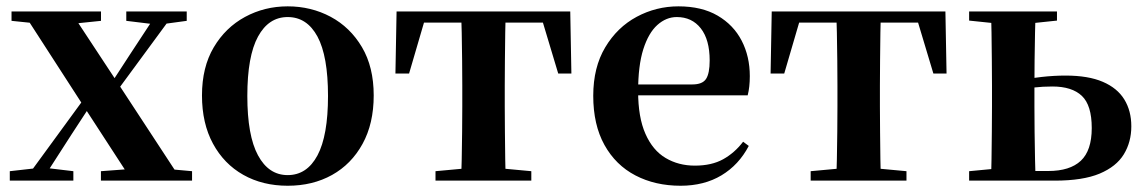

<svg xmlns="http://www.w3.org/2000/svg" viewBox="-20 -572 3618 608"><path d="M11 0V-29.9L99.5 -39.9H128.6L212.3 -29.9V0ZM56.7 0 284.4 -311.7 306.2 -291.7H301.5L206.3 -146L112.4 0ZM299.6 0V-29.9L437.4 -40.2H474.6L588.2 -29.9V0ZM318.1 -239.8 296.2 -261.5H301.8L391.3 -399.1L481 -535.7H535.7ZM398.1 0 247.7 -231.4 51.1 -535.7H203.8L349 -315.2L555.5 0ZM16.5 -506V-535.7H299.8V-506L191.7 -494.8H125.2ZM379.9 -506V-535.7H571.3V-506L494.2 -495.5H466Z M891 16.2Q811.7 16.2 750.5 -18.3Q689.3 -52.8 654.5 -117Q619.6 -181.2 619.6 -269.8Q619.6 -359.1 656.8 -422Q694 -484.9 755.9 -518.4Q817.8 -551.9 891 -551.9Q965.1 -551.9 1027.1 -518.8Q1089 -485.6 1126.2 -422.7Q1163.4 -359.8 1163.4 -269.8Q1163.4 -180.5 1128 -116.3Q1092.6 -52 1031.4 -17.9Q970.2 16.2 891 16.2ZM891 -17.5Q952 -17.5 985.4 -80.1Q1018.7 -142.6 1018.7 -268.1Q1018.7 -394.2 985.4 -456.1Q952 -518 891 -518Q830.7 -518 797 -456.1Q763.2 -394.2 763.2 -268.1Q763.2 -142.6 797 -80.1Q830.7 -17.5 891 -17.5Z M1232.2 -339.1 1235.8 -535.7H1785.8L1789.4 -339.1H1747.7L1689.1 -534.2L1755 -500.4H1266.6L1332.5 -534.2L1275.4 -339.1ZM1359.1 0V-29.9L1470.7 -40.2H1551.6L1662.5 -29.9V0ZM1440.2 0Q1441.2 -25.5 1442.1 -67.4Q1442.9 -109.4 1443.4 -154.7Q1443.9 -200 1443.9 -234.8V-301.2Q1443.9 -335.7 1443.4 -381Q1442.9 -426.4 1442.1 -468.7Q1441.2 -511 1440.2 -535.7H1581.4Q1580.4 -511 1579.9 -468.7Q1579.4 -426.4 1578.9 -381Q1578.4 -335.7 1578.4 -301.2V-234.8Q1578.4 -200 1578.9 -154.7Q1579.4 -109.4 1579.9 -67.4Q1580.4 -25.5 1581.4 0Z M2135.2 16.2Q2054.8 16.2 1992.2 -16.5Q1929.6 -49.1 1894.1 -113Q1858.6 -176.9 1858.6 -268.8Q1858.6 -358.8 1896.6 -422.2Q1934.5 -485.7 1996.2 -518.8Q2057.9 -551.9 2128.4 -551.9Q2202.1 -551.9 2252.5 -522.5Q2302.8 -493.1 2328.6 -443.2Q2354.4 -393.3 2354.4 -330.9Q2354.4 -296.1 2347.7 -270.2H1917.1V-304.6H2172.4Q2204.5 -304.6 2215.9 -322.2Q2227.3 -339.8 2227.3 -380.4Q2227.3 -446.3 2199.2 -482.2Q2171.1 -518 2123.1 -518Q2089.7 -518 2061.6 -492.9Q2033.6 -467.8 2017.1 -416Q2000.7 -364.1 2000.7 -282.7Q2000.7 -200.5 2023.9 -148.2Q2047 -95.8 2087.8 -71.7Q2128.5 -47.5 2180.4 -47.5Q2233.4 -47.5 2269.9 -67.7Q2306.3 -87.9 2333.2 -123.2L2351.1 -109.9Q2319.6 -49.8 2264.7 -16.8Q2209.7 16.2 2135.2 16.2Z M2420.2 -339.1 2423.8 -535.7H2973.8L2977.4 -339.1H2935.7L2877.1 -534.2L2943 -500.4H2454.6L2520.5 -534.2L2463.4 -339.1ZM2547.1 0V-29.9L2658.7 -40.2H2739.6L2850.5 -29.9V0ZM2628.2 0Q2629.2 -25.5 2630.1 -67.4Q2630.9 -109.4 2631.4 -154.7Q2631.9 -200 2631.9 -234.8V-301.2Q2631.9 -335.7 2631.4 -381Q2630.9 -426.4 2630.1 -468.7Q2629.2 -511 2628.2 -535.7H2769.4Q2768.4 -511 2767.9 -468.7Q2767.4 -426.4 2766.9 -381Q2766.4 -335.7 2766.4 -301.2V-234.8Q2766.4 -200 2766.9 -154.7Q2767.4 -109.4 2767.9 -67.4Q2768.4 -25.5 2769.4 0Z M3188.5 0V-30.5H3299.5Q3367.9 -30.5 3402.6 -62.9Q3437.2 -95.4 3437.2 -166.5Q3437.2 -238.7 3405.9 -268.4Q3374.5 -298.1 3312.8 -298.1Q3281.6 -298.1 3254.6 -294.9Q3227.5 -291.8 3200.4 -285.8V-316.8Q3239 -324 3278.2 -328.3Q3317.4 -332.7 3354.1 -332.7Q3426.3 -332.7 3472.2 -312.9Q3518.1 -293.2 3540.3 -257.1Q3562.5 -221 3562.5 -172.1Q3562.5 -122.3 3538.8 -83.4Q3515.1 -44.5 3462.2 -22.2Q3409.2 0 3319.9 0ZM3118.3 0Q3119.3 -25.5 3119.8 -67.4Q3120.3 -109.4 3120.8 -154.7Q3121.3 -200 3121.3 -234.8V-301.2Q3121.3 -335.7 3120.8 -381Q3120.3 -426.4 3119.8 -468.7Q3119.3 -511 3118.3 -535.7H3259.4Q3258.4 -511 3257.6 -468.7Q3256.7 -426.4 3256.2 -381Q3255.7 -335.7 3255.7 -301V-234.8Q3255.7 -200 3256.2 -154.7Q3256.7 -109.4 3257.6 -67.4Q3258.4 -25.5 3259.4 0ZM3048.9 -506.8V-535.7H3327.1V-506.8L3219.9 -495.5H3157.3ZM3048.9 0V-29.9L3157.3 -40.2H3190V0Z"/></svg>

Font: Noto Serif KR
Style: Regular
Weight: 200
Designer: Ryoko NISHIZUKA 西塚涼子 (kana & ideographs); Frank Grießhammer (Latin, Greek & Cyrillic); Wenlong ZHANG 张文龙 (bopomofo); San
Foundry: Adobe
Version: Version 2.001;hotconv 1.1.0;makeotfexe 2.6.0